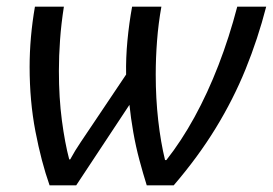

<svg xmlns="http://www.w3.org/2000/svg" viewBox="-20 -557 820 577"><path d="M129 0Q104 -71 86.5 -162Q69 -253 69 -356Q69 -400 73 -445.5Q77 -491 85 -537H172Q164 -486 160.5 -437.5Q157 -389 157 -344Q157 -263 166 -195Q175 -127 188 -78H191Q205 -104 223 -130.5Q241 -157 259 -184L359 -333Q358 -383 363 -435.5Q368 -488 377 -537H465Q456 -487 452 -435Q448 -383 448 -333Q448 -261 455.5 -195Q463 -129 476 -76H480Q525 -133 564.5 -205Q604 -277 636.5 -361Q669 -445 693 -537H780Q755 -440 718 -349Q681 -258 628 -171.5Q575 -85 502 0H421Q410 -35 399 -76Q388 -117 380.5 -160Q373 -203 369 -242L209 0Z"/></svg>

Font: Noto Sans Display
Style: Italic
Weight: 400
Italic angle: -12°
Designer: Monotype Design Team
Foundry: Monotype Imaging Inc.
Version: Version 2.003